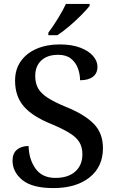

<svg xmlns="http://www.w3.org/2000/svg" viewBox="-20 -951 594 981"><path d="M253 10Q145 10 94.5 -31Q44 -72 44 -131Q44 -167 66.5 -186Q89 -205 126 -205Q128 -136 162 -89Q196 -42 263 -42Q328 -42 364.5 -74.5Q401 -107 401 -163Q401 -199 385.5 -224.5Q370 -250 335 -271.5Q300 -293 243 -317Q146 -356 101.5 -407.5Q57 -459 57 -539Q57 -597 86.5 -638.5Q116 -680 167.5 -702Q219 -724 284 -724Q347 -724 390 -707.5Q433 -691 455.5 -665Q478 -639 478 -610Q478 -577 455 -559Q432 -541 389 -541Q389 -572 378 -602Q367 -632 342.5 -651.5Q318 -671 277 -671Q222 -671 191 -642Q160 -613 160 -563Q160 -526 174.5 -500Q189 -474 223.5 -451.5Q258 -429 319 -404Q411 -367 458.5 -319Q506 -271 506 -194Q506 -99 437.5 -44.5Q369 10 253 10ZM227 -784Q249 -813 275 -855Q301 -897 317 -931H438V-921Q425 -904 396.5 -875Q368 -846 334.5 -817.5Q301 -789 273 -771H227Z"/></svg>

Font: Noto Serif Sinhala Medium
Style: Regular
Weight: 500
Designer: Jelle Bosma - Monotype Design Team
Foundry: Monotype Imaging Inc.
Version: Version 2.007; ttfautohint (v1.8.4.7-5d5b)